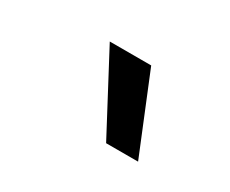

<svg xmlns="http://www.w3.org/2000/svg" viewBox="-56 -951 699 584"><g transform="rotate(30 293.0 -658.5)"><path d="M341.8 -521.5 196.8 -794.9H342.3L454.1 -521.5Z"/></g></svg>

Font: Cascadia Code NF SemiBold
Style: Italic
Weight: 600
Italic angle: -10°
Monospace: yes
Designer: Aaron Bell
Foundry: Saja Typeworks
Version: Version 2404.023; ttfautohint (v1.8.4)